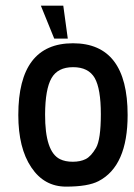

<svg xmlns="http://www.w3.org/2000/svg" viewBox="-20 -657 478 686"><path d="M222.2 -519H173.8L126 -636.7H206.1ZM45.4 -246.1Q45.4 -502.4 240.7 -502.4Q436 -502.4 436 -246.1Q436 -63.5 332 -9.8Q294.4 9.8 216.1 9.8Q137.7 9.8 91.8 -59.1Q45.4 -127.9 45.4 -246.1ZM318.4 -378.4Q295.9 -417 241.2 -417Q186.5 -417 164.1 -377.9Q141.6 -338.9 141.1 -248.5Q140.6 -114.7 194.3 -88.4Q212.9 -79.1 240 -79.1Q267.1 -79.1 286.1 -88.6Q305.2 -98.1 322.8 -128.2Q340.3 -158.2 340.3 -249Q340.3 -339.8 318.4 -378.4Z"/></svg>

Font: Keraleeyam
Style: Regular
Weight: 400
Designer: Hussain K. H.
Foundry: Swathanthra Malayalam Computing(SMC) http://smc.org.in
Version: Version 3.0.0+20221109